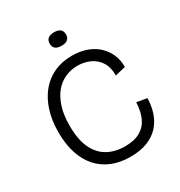

<svg xmlns="http://www.w3.org/2000/svg" viewBox="-197 -977 1050 1123"><g transform="rotate(-30 328.0 -415.5)"><path d="M358 12Q289 12 234 -10.5Q179 -33 141 -76Q103 -119 83 -181Q63 -243 63 -322Q63 -402 83.5 -466.5Q104 -531 142 -577Q180 -623 233.5 -647.5Q287 -672 354 -672Q405 -672 448.5 -657.5Q492 -643 523.5 -615Q555 -587 573 -548Q591 -509 591 -460L520 -443Q521 -497 498.5 -533Q476 -569 437.5 -587Q399 -605 353 -605Q310 -605 271 -588Q232 -571 203 -537Q174 -503 156.5 -450Q139 -397 139 -323Q139 -230 166.5 -171.5Q194 -113 244 -85Q294 -57 361 -57Q424 -57 464 -80Q504 -103 523.5 -146Q543 -189 545 -248L614 -236Q613 -184 598 -139Q583 -94 552 -60Q521 -26 473 -7Q425 12 358 12ZM333 -752Q305 -752 291.5 -763.5Q278 -775 278 -798Q278 -820 292 -831.5Q306 -843 333 -843Q360 -843 374 -831.5Q388 -820 388 -797Q388 -775 374 -763.5Q360 -752 333 -752Z"/></g></svg>

Font: Bricolage Grotesque 24pt Light
Style: Regular
Weight: 300
Designer: Mathieu Triay
Foundry: Atelier Triay
Version: Version 1.001;gftools[0.9.33.dev8+g029e19f]